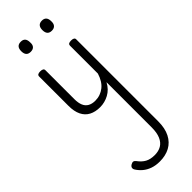

<svg xmlns="http://www.w3.org/2000/svg" viewBox="-447 -823 1510 1510"><g transform="rotate(-45 307.5 -68.0)"><path d="M269 18Q216 18 178 -2Q140 -22 120 -63Q100 -104 100 -166V-492Q100 -504 108.5 -509.5Q117 -515 134 -515Q152 -515 161 -509.5Q170 -504 170 -492V-169Q170 -129 181.5 -101Q193 -73 217.5 -59Q242 -45 278 -45Q307 -45 332.5 -54Q358 -63 379.5 -80Q401 -97 417 -123Q433 -149 443 -182V-493Q443 -504 451.5 -509.5Q460 -515 478 -515Q495 -515 504 -509.5Q513 -504 513 -493V419Q513 496 486.5 548Q460 600 412 626Q364 652 299 652Q254 652 218.5 639.5Q183 627 157 605Q131 583 114 556Q106 544 108.5 531.5Q111 519 127 510Q142 502 151 504Q160 506 169 517Q196 554 227.5 571Q259 588 306 588Q349 588 379.5 570Q410 552 426.5 514Q443 476 443 417V-86Q429 -59 410 -39.5Q391 -20 368 -7.5Q345 5 320 11.5Q295 18 269 18ZM191 -676Q166 -676 153.5 -690Q141 -704 141 -732Q141 -760 153.5 -774Q166 -788 191 -788Q216 -788 228 -774Q240 -760 240 -732Q242 -704 229 -690Q216 -676 191 -676ZM426 -676Q401 -676 388.5 -690Q376 -704 376 -732Q376 -760 388.5 -774Q401 -788 426 -788Q450 -788 462.5 -774Q475 -760 475 -732Q476 -704 463 -690Q450 -676 426 -676Z"/></g></svg>

Font: Playwrite CL Light
Style: Regular
Weight: 300
Designer: Veronika Burian, José Scaglione
Foundry: TypeTogether
Version: Version 1.002